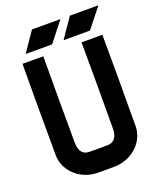

<svg xmlns="http://www.w3.org/2000/svg" viewBox="-157 -955 874 1057"><g transform="rotate(-20 280.0 -427.0)"><path d="M337 5C441 -1 513 -79 514 -163C515 -242 515 -621 514 -700H392C393 -631 393 -262 392 -193C391 -137 364 -120 335 -119C316 -118 242 -118 223 -119C195 -120 169 -137 168 -193C167 -262 167 -631 168 -700H46C45 -621 45 -242 46 -163C47 -79 119 -1 221 5C240 6 318 6 337 5ZM81 -745H236L327 -860H160ZM303 -745H458L549 -860H382Z"/></g></svg>

Font: Fervojo
Style: Bold
Weight: 700
Designer: kohakuno
Version: ver.1.0